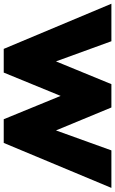

<svg xmlns="http://www.w3.org/2000/svg" viewBox="180 -803 617 1029"><g transform="rotate(90 488.5 -288.5)"><path d="M-6 -577 236 0H363L488 -305L613 0H740L981 -577H780L673 -280L550 -577H425L303 -280L195 -577Z"/></g></svg>

Font: Rabbid Highway Sign IV
Style: Blk
Weight: 400
Foundry: Cannot Into Space Fonts
Version: Version 0.277